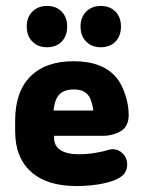

<svg xmlns="http://www.w3.org/2000/svg" viewBox="-20 -615 482 646"><path d="M162 -158H325Q359 -158 386 -173.5Q413 -189 413 -229Q413 -261 401.5 -296Q390 -331 374 -351Q328 -409 228 -409Q133 -409 82 -357.5Q31 -306 31 -209V-173Q31 -85 84.5 -37Q138 11 237 11Q287 11 329 2Q371 -7 389 -22Q398 -28 403 -39Q408 -50 408 -61Q408 -83 393.5 -98Q379 -113 359 -113Q353 -113 345 -111Q328 -105 300 -100.5Q272 -96 245 -96Q205 -96 183.5 -110Q162 -124 162 -151ZM294 -243H160Q164 -281 180 -297.5Q196 -314 229 -314Q259 -314 274 -298Q289 -282 294 -243ZM138 -595Q108 -595 89 -576Q70 -557 70 -526Q70 -494 89 -475Q108 -456 138 -456Q169 -456 187.5 -475Q206 -494 206 -526Q206 -557 187.5 -576Q169 -595 138 -595ZM319 -595Q289 -595 270 -576Q251 -557 251 -526Q251 -494 270 -475Q289 -456 319 -456Q350 -456 368.5 -475Q387 -494 387 -526Q387 -557 368.5 -576Q350 -595 319 -595Z"/></svg>

Font: Beiruti ExtraBold
Style: Regular
Weight: 800
Designer: Arlette Boutros
Foundry: Boutros
Version: Version 1.41